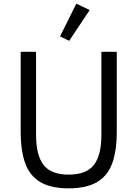

<svg xmlns="http://www.w3.org/2000/svg" viewBox="-20 -1016 751 1049"><path d="M470 -961 358 -793 308 -817 397 -996ZM93 -733H177V-279Q177 -168 218 -115Q259 -62 355 -62Q452 -62 493 -115Q534 -168 534 -279V-733H618V-299Q618 -190 592.5 -122Q567 -54 509 -20.5Q451 13 355 13Q259 13 201.5 -20.5Q144 -54 118.5 -122Q93 -190 93 -299Z"/></svg>

Font: IBM Plex Sans JP
Style: Regular
Weight: 400
Designer: Mike Abbink; Paul van der Laan; Pieter van Rosmalen; Wujin Sim; Yejin Wi; Jinhee Kim; Boomi Park; Yona Kim; Kichan Ma
Foundry: Sandoll Inc.
Version: Version 1.001